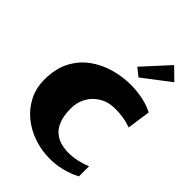

<svg xmlns="http://www.w3.org/2000/svg" viewBox="-295 -1181 1312 1312"><g transform="rotate(45 361.0 -525.0)"><path d="M441 2Q361 2 287.5 -23Q214 -48 156.5 -95Q99 -142 65.5 -208Q32 -274 32 -356Q32 -462 71.5 -536.5Q111 -611 175.5 -657.5Q240 -704 318.5 -726Q397 -748 475 -748Q537 -748 594.5 -735.5Q652 -723 695 -700L671 -531Q633 -545 594 -551Q555 -557 517 -557Q451 -557 402 -528Q353 -499 326 -451Q299 -403 299 -345Q299 -276 316 -231.5Q333 -187 362 -162Q391 -137 427.5 -127Q464 -117 503 -117Q544 -117 586.5 -126.5Q629 -136 667 -152V-54Q613 -26 555.5 -12Q498 2 441 2ZM477 -820 419 -866 589 -1052 673 -970Z"/></g></svg>

Font: Marhey
Style: Bold
Weight: 700
Designer: Nur Syamsi & Bustanul Arifin
Foundry: Namelatype
Version: Version 1.000